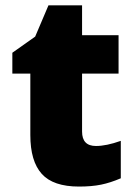

<svg xmlns="http://www.w3.org/2000/svg" viewBox="-20 -684 500 714"><path d="M336.9 -141.1Q375.5 -141.1 429.2 -160.2V-21Q390.6 -4.4 355.7 2.7Q320.8 9.8 273.9 9.8Q177.7 9.8 135.3 -37.4Q92.8 -84.5 92.8 -182.1V-410.2H25.9V-487.8L110.8 -547.9L160.2 -664.1H285.2V-553.2H420.9V-410.2H285.2V-194.8Q285.2 -141.1 336.9 -141.1Z"/></svg>

Font: TypoPRO Open Sans
Style: Regular
Weight: 800
Foundry: Ascender Corporation
Version: Version 1.10